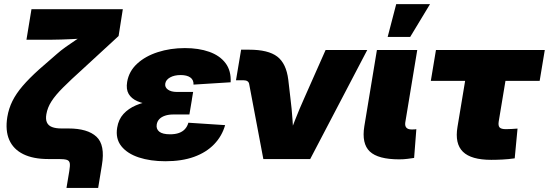

<svg xmlns="http://www.w3.org/2000/svg" viewBox="-20 -772 2665 932"><path d="M302.7 140.1 316.4 58.1Q320.8 32.2 318.6 20Q316.4 7.8 304.2 3.9Q292 0 265.6 0H213.9Q141.1 0 93 -23.7Q44.9 -47.4 24.9 -93Q4.9 -138.7 15.6 -204.6Q22.5 -245.6 40.3 -281.5Q58.1 -317.4 89.8 -354.5Q121.6 -391.6 169.9 -435.1L256.3 -510.3Q274.4 -526.4 298.8 -543.9Q323.2 -561.5 350.3 -579.3Q377.4 -597.2 403.6 -613.3Q429.7 -629.4 450.2 -641.6L434.1 -589.8Q413.1 -587.4 387 -585.4Q360.8 -583.5 332.8 -582.3Q304.7 -581.1 276.9 -580.1Q249 -579.1 225.1 -579.1H108.4L132.8 -727.5H576.2L555.7 -597.2L382.8 -438Q323.2 -384.3 285.9 -346.9Q248.5 -309.6 229.5 -279.5Q210.4 -249.5 205.1 -217.8Q200.7 -192.9 207.8 -177.5Q214.8 -162.1 232.7 -155.3Q250.5 -148.4 278.8 -148.4H312Q405.3 -148.4 448.2 -108.4Q491.2 -68.4 474.6 29.8L456.5 140.1Z M782.7 10.7Q710 10.7 653.8 -7.8Q597.7 -26.4 568.8 -62.7Q540 -99.1 548.8 -152.3Q555.2 -192.4 579.3 -218.8Q603.5 -245.1 639.4 -260.5Q675.3 -275.9 719.7 -282.5Q764.2 -289.1 812 -289.1H911.6L899.4 -216.3H821.3Q798.3 -216.3 781 -210.4Q763.7 -204.6 753.4 -193.8Q743.2 -183.1 740.7 -167.5Q737.3 -146 752.9 -133.1Q768.6 -120.1 805.7 -120.1Q830.6 -120.1 848.4 -126.5Q866.2 -132.8 877.7 -145.3Q889.2 -157.7 894.5 -176.3L1072.8 -164.6Q1057.6 -111.3 1019.5 -71.8Q981.4 -32.2 922.1 -10.7Q862.8 10.7 782.7 10.7ZM810.1 -258.3Q759.3 -258.3 717.5 -263.2Q675.8 -268.1 646.7 -280.8Q617.7 -293.5 604.5 -316.2Q591.3 -338.9 597.2 -374.5Q606 -426.3 645.8 -462.9Q685.5 -499.5 746.3 -519Q807.1 -538.6 877.4 -538.6Q944.8 -538.6 995.8 -520.5Q1046.9 -502.4 1074.7 -465.6Q1102.5 -428.7 1099.6 -372.6L919.4 -361.3Q920.4 -384.3 903.8 -396Q887.2 -407.7 856.9 -407.7Q826.2 -407.7 805.7 -396.2Q785.2 -384.8 782.2 -366.2Q779.3 -348.6 794.9 -337.2Q810.5 -325.7 838.9 -325.7H917.5L906.2 -258.3Z M1258.3 0 1189.5 -364.3Q1188 -373 1181.2 -377.7Q1174.3 -382.3 1163.1 -382.3H1125.5L1150.4 -530.8H1189Q1282.2 -530.8 1325.9 -497.3Q1369.6 -463.9 1379.4 -384.8L1389.6 -296.9Q1396.5 -243.2 1400.1 -188Q1403.8 -132.8 1407.2 -73.7H1367.7Q1390.1 -132.8 1411.6 -187.7Q1433.1 -242.7 1457.5 -296.9L1560.5 -529.3H1762.7L1485.8 0Z M1918 1.5Q1815.4 1.5 1775.1 -36.6Q1734.9 -74.7 1748.5 -159.2L1809.6 -529.3H2005.4L1947.3 -177.7Q1944.8 -161.1 1952.6 -152.3Q1960.4 -143.6 1978 -143.6Q1985.4 -143.6 1991 -143.8Q1996.6 -144 2001 -145L1990.2 -5.4Q1977.1 -3.4 1958.5 -1Q1939.9 1.5 1918 1.5ZM1861.8 -592.8 1903.3 -752H2067.4L1971.2 -592.8Z M2364.7 3.9Q2267.1 3.9 2227.1 -35.4Q2187 -74.7 2200.7 -155.8L2237.8 -379.4H2071.3L2096.2 -529.3H2624.5L2599.6 -379.4H2433.6L2400.9 -182.6Q2397.5 -162.1 2405 -153.6Q2412.6 -145 2436 -145Q2448.7 -145 2464.8 -146Q2481 -147 2492.2 -147.9L2478.5 -3.4Q2447.8 1 2419.4 2.4Q2391.1 3.9 2364.7 3.9Z"/></svg>

Font: Inter 24pt Black
Style: Italic
Weight: 900
Italic angle: -9.3988°
Designer: Rasmus Andersson
Foundry: rsms
Version: Version 4.001;git-66647c0bb